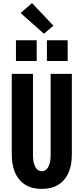

<svg xmlns="http://www.w3.org/2000/svg" viewBox="-20 -1212 540 1240"><path d="M250 8Q222 8 194.5 2Q167 -4 143 -19Q119 -34 101.5 -56.5Q84 -79 74 -105Q64 -131 60 -159Q56 -187 56 -215V-735H193V-215Q193 -204 193.5 -192.5Q194 -181 196 -170Q198 -159 202 -148Q206 -137 212 -127.5Q218 -118 228.5 -112Q239 -106 250 -106Q261 -106 271.5 -112Q282 -118 288 -127.5Q294 -137 298 -148Q302 -159 304 -170Q306 -181 306.5 -192.5Q307 -204 307 -215V-735H444V-215Q444 -187 440 -159Q436 -131 426 -105Q416 -79 398.5 -56.5Q381 -34 357 -19Q333 -4 305.5 2Q278 8 250 8ZM417 -818H283V-952H417ZM217 -818H83V-952H217ZM264 -994 113 -1128 187 -1192 325 -1046Z"/></svg>

Font: Iosevka SS04 Heavy
Style: Regular
Weight: 900
Monospace: yes
Designer: Belleve Invis
Foundry: Belleve Invis
Version: Version 19.0.0; ttfautohint (v1.8.4)